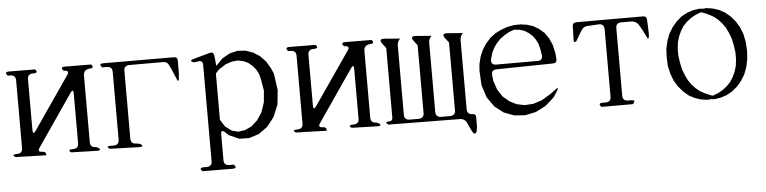

<svg xmlns="http://www.w3.org/2000/svg" viewBox="-42 -694 4083 1023"><g transform="rotate(-5 2000.0 -182.5)"><path d="M317.4 -28.3Q294.9 -44.9 329.1 -44.9Q358.4 -44.9 358.4 -74.2V-338.9Q358.4 -368.2 341.8 -344.7L152.3 -68.4Q135.7 -44.9 165 -44.9Q184.6 -44.9 184.6 -24.4L18.6 -29.3Q-3.9 -44.9 29.3 -44.9Q58.6 -44.9 58.6 -74.2V-435.5Q58.6 -464.8 29.3 -464.8H16.6Q-3.9 -486.3 25.4 -486.3L164.1 -485.4Q184.6 -464.8 151.4 -464.8Q122.1 -464.8 122.1 -435.5V-165Q122.1 -135.7 138.7 -159.2L333 -441.4Q349.6 -464.8 315.4 -464.8Q294.9 -486.3 324.2 -486.3L463.9 -485.4Q484.4 -464.8 450.2 -463.9Q420.9 -459 420.9 -429.7V-74.2Q420.9 -44.9 450.2 -44.9L461.9 -41Q484.4 -24.4 456.1 -24.4Z M907.2 -485.4Q924.8 -485.4 925.8 -467.8V-403.3L924.8 -386.7L922.9 -366.2Q917 -349.6 912.1 -367.2L887.7 -424.8L875 -450.2Q866.2 -464.8 848.6 -464.8H667Q637.7 -464.8 637.7 -435.5V-74.2Q637.7 -44.9 667 -44.9L688.5 -41Q710.9 -24.4 682.6 -24.4L523.4 -29.3Q501 -44.9 529.3 -44.9H545.9Q575.2 -44.9 575.2 -74.2V-435.5Q575.2 -464.8 545.9 -464.8H521.5Q501 -486.3 530.3 -486.3Z M1005.9 132.8Q985.4 112.3 1014.6 112.3H1029.3Q1058.6 112.3 1058.6 83V-429.7Q1058.6 -459 1030.3 -451.2L1009.8 -449.2Q982.4 -460 1009.8 -466.8L1099.6 -492.2Q1119.1 -497.1 1122.1 -475.6L1127.9 -419.9L1164.1 -457L1204.1 -479.5L1247.1 -490.2L1289.1 -487.3L1329.1 -473.6L1364.3 -451.2L1394.5 -419.9L1417 -381.8L1429.7 -352.5L1442.4 -263.7L1434.6 -186.5L1408.2 -122.1L1369.1 -72.3L1321.3 -38.1L1268.6 -21.5L1215.8 -22.5L1163.1 -45.9L1143.6 -63.5Q1122.1 -83 1122.1 -53.7V83Q1122.1 112.3 1151.4 112.3H1174.8Q1195.3 133.8 1166 133.8ZM1212.9 -435.5 1177.7 -423.8 1141.6 -400.4 1122.1 -379.9V-131.8L1146.5 -93.8L1179.7 -69.3L1212.9 -60.5L1250 -65.4L1286.1 -82L1319.3 -112.3L1345.7 -152.3L1363.3 -204.1L1369.1 -265.6L1358.4 -329.1L1351.6 -355.5L1338.9 -380.9L1321.3 -402.3L1298.8 -420.9L1273.4 -432.6L1244.1 -438.5Z M1817.4 -28.3Q1794.9 -44.9 1829.1 -44.9Q1858.4 -44.9 1858.4 -74.2V-338.9Q1858.4 -368.2 1841.8 -344.7L1652.3 -68.4Q1635.7 -44.9 1665 -44.9Q1684.6 -44.9 1684.6 -24.4L1518.6 -29.3Q1496.1 -44.9 1529.3 -44.9Q1558.6 -44.9 1558.6 -74.2V-435.5Q1558.6 -464.8 1529.3 -464.8H1516.6Q1496.1 -486.3 1525.4 -486.3L1664.1 -485.4Q1684.6 -464.8 1651.4 -464.8Q1622.1 -464.8 1622.1 -435.5V-165Q1622.1 -135.7 1638.7 -159.2L1833 -441.4Q1849.6 -464.8 1815.4 -464.8Q1794.9 -486.3 1824.2 -486.3L1963.9 -485.4Q1984.4 -464.8 1950.2 -463.9Q1920.9 -459 1920.9 -429.7V-74.2Q1920.9 -44.9 1950.2 -44.9L1961.9 -41Q1984.4 -24.4 1956.1 -24.4Z M2013.7 -28.3Q1991.2 -44.9 2019.5 -44.9Q2038.1 -44.9 2038.1 -63.5V-435.5L2017.6 -462.9Q2001 -486.3 2030.3 -486.3L2116.2 -479.5Q2100.6 -464.8 2100.6 -443.4V-74.2Q2100.6 -44.9 2129.9 -44.9H2176.8Q2206.1 -44.9 2206.1 -74.2V-435.5L2185.5 -462.9Q2168.9 -486.3 2198.2 -486.3L2284.2 -479.5Q2268.6 -464.8 2268.6 -443.4V-74.2Q2268.6 -44.9 2297.9 -44.9H2344.7Q2374 -44.9 2374 -74.2V-435.5L2353.5 -462.9Q2336.9 -486.3 2366.2 -486.3L2452.1 -479.5Q2436.5 -464.8 2436.5 -443.4V-74.2Q2436.5 -44.9 2465.8 -44.9Q2484.4 -44.9 2483.4 -24.4V18.6L2482.4 30.3L2479.5 48.8Q2469.7 70.3 2457 49.8L2445.3 27.3L2440.4 15.6L2434.6 2.9Q2423.8 -24.4 2394.5 -24.4Z M2917 -136.7Q2940.4 -153.3 2924.8 -128.9L2903.3 -95.7L2855.5 -53.7L2801.8 -26.4L2744.1 -14.6L2686.5 -18.6L2631.8 -39.1L2585 -75.2L2547.9 -127.9L2526.4 -194.3L2522.5 -273.4L2525.4 -307.6L2535.2 -346.7L2550.8 -382.8L2571.3 -414.1L2595.7 -441.4L2624 -462.9L2654.3 -478.5L2689.5 -491.2L2724.6 -498L2760.7 -499L2795.9 -494.1L2829.1 -483.4L2858.4 -465.8L2885.7 -442.4L2907.2 -411.1L2923.8 -374L2933.6 -330.1L2936.5 -296.9Q2936.5 -276.4 2916 -276.4L2614.3 -271.5Q2585 -271.5 2587.9 -242.2L2590.8 -212.9L2607.4 -164.1L2632.8 -125L2666 -96.7L2704.1 -77.1L2747.1 -68.4L2793 -71.3L2840.8 -86.9L2887.7 -115.2ZM2723.6 -473.6 2696.3 -462.9 2670.9 -448.2 2647.5 -430.7 2627.9 -410.2 2611.3 -386.7 2598.6 -360.4 2588.9 -326.2Q2585 -296.9 2614.3 -296.9H2835.9Q2862.3 -296.9 2861.3 -323.2L2855.5 -359.4L2847.7 -388.7L2835 -413.1L2820.3 -432.6L2802.7 -448.2L2781.2 -461.9L2754.9 -470.7Z M3268.6 -74.2Q3268.6 -44.9 3297.9 -44.9H3313.5Q3342.8 -44.9 3321.3 -23.4H3153.3Q3132.8 -44.9 3162.1 -44.9H3176.8Q3206.1 -44.9 3206.1 -73.2V-433.6Q3206.1 -462.9 3177.7 -462.9L3112.3 -459Q3094.7 -458 3080.1 -434.6L3049.8 -382.8Q3036.1 -375 3036.1 -391.6L3037.1 -421.9L3038.1 -446.3V-462.9Q3038.1 -484.4 3059.6 -484.4H3415Q3436.5 -484.4 3435.5 -462.9L3436.5 -446.3L3437.5 -421.9L3438.5 -391.6L3437.5 -373Q3432.6 -355.5 3426.8 -372.1L3406.2 -413.1L3390.6 -440.4Q3376 -462.9 3349.6 -462.9H3297.9Q3268.6 -462.9 3268.6 -434.6Z M3522.5 -256.8 3524.4 -300.8 3534.2 -343.8 3548.8 -381.8 3569.3 -415 3593.8 -443.4 3621.1 -466.8 3652.3 -483.4 3684.6 -494.1 3718.8 -499 3737.3 -497.1 3755.9 -499 3789.1 -494.1 3822.3 -483.4 3852.5 -466.8 3880.9 -443.4 3905.3 -415 3925.8 -381.8 3940.4 -343.8 3949.2 -300.8 3952.1 -253.9 3949.2 -210 3940.4 -167 3925.8 -128.9 3905.3 -95.7 3880.9 -67.4 3852.5 -43.9 3822.3 -27.3 3789.1 -16.6 3755.9 -11.7 3737.3 -13.7 3718.8 -11.7 3684.6 -16.6 3652.3 -27.3 3621.1 -43.9 3593.8 -67.4 3569.3 -95.7 3548.8 -128.9 3534.2 -167 3524.4 -210ZM3724.6 -479.5 3694.3 -467.8 3668.9 -453.1 3646.5 -435.5 3626 -414.1 3610.4 -388.7 3597.7 -360.4 3588.9 -330.1 3585 -294.9V-259.8L3590.8 -219.7L3598.6 -184.6L3610.4 -153.3L3624 -125L3640.6 -101.6L3660.2 -80.1L3682.6 -61.5L3710 -46.9L3739.3 -34.2L3750 -31.2L3780.3 -43L3805.7 -57.6L3828.1 -75.2L3848.6 -96.7L3864.3 -122.1L3877 -150.4L3885.7 -180.7L3889.6 -215.8V-251L3883.8 -291L3876 -326.2L3864.3 -357.4L3850.6 -385.7L3834 -409.2L3814.5 -430.7L3792 -449.2L3764.6 -463.9L3735.4 -476.6Z"/></g></svg>

Font: B2 Hana
Style: Regular
Weight: 500
Version: 2020-08-05; (max)